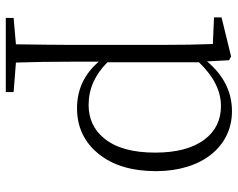

<svg xmlns="http://www.w3.org/2000/svg" viewBox="-99 -462 821 663"><g transform="rotate(90 311.5 -130.5)"><path d="M298 260V233L196 225C194 166 193 102 193 32V-61C236 -11 289 14 354 14C419 14 471 -11 511 -60C551 -109 571 -176 571 -259C571 -416 487 -521 364 -521C297 -521 240 -492 192 -435L188 -511L175 -518L40 -485V-459L132 -455C134 -405 135 -346 135 -278V33C135 82 134 146 133 225L42 233V260ZM342 -26C287 -26 238 -48 195 -91V-407C244 -458 294 -483 346 -483C395 -483 433 -464 462 -426C492 -386 507 -329 507 -256C507 -179 491 -120 458 -80C429 -44 390 -26 342 -26Z"/></g></svg>

Font: AllPunType ExtraLight
Style: Regular
Weight: 280
Version: 1.0